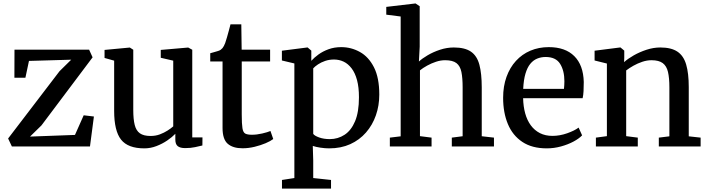

<svg xmlns="http://www.w3.org/2000/svg" viewBox="-20 -839 4056 1100"><path d="M388 -497 146 -490 125.5 -393.5H62.5L63 -554.5H490.5L510.5 -510.5L217.5 -120.5L152 -56.5L409.5 -66L459.5 -178.5L518 -171.5L495.5 0H48L26.5 -45.5L321 -431Z M1041 9.5Q1012.5 9.5 998.5 -1.5Q984.5 -12.5 984.5 -39V-72.5Q966.5 -53.5 938.2 -34.2Q910 -15 876.2 -2Q842.5 11 807 11Q713 11 673.5 -39.2Q634 -89.5 634 -203.5V-491.5L579 -507V-553L722.5 -566.5H724L743.5 -554V-209.5Q743.5 -156 751.8 -123.2Q760 -90.5 781.5 -75.2Q803 -60 842.5 -60Q871.5 -60 896 -69.2Q920.5 -78.5 940 -91Q959.5 -103.5 972.5 -115V-491.5L901 -508V-553L1056.5 -566.5H1058.5L1081.5 -554V-52H1140L1139.5 -5.5Q1122.5 -1.5 1097.8 4Q1073 9.5 1041 9.5Z M1369.5 10.5Q1314.5 10.5 1284.8 -15.2Q1255 -41 1255 -106V-487H1184.5V-534Q1194.5 -537 1206.5 -540.2Q1218.5 -543.5 1229 -546.8Q1239.5 -550 1244.5 -554Q1250.5 -558.5 1254.8 -563.5Q1259 -568.5 1262.5 -575.5Q1266 -582.5 1270 -592Q1274.5 -604.5 1280.5 -625.5Q1286.5 -646.5 1292 -667Q1297.5 -687.5 1300.5 -699.5H1362.5L1364.5 -554.5H1527.5V-487H1365V-183Q1365 -129 1369 -104.5Q1373 -80 1385.5 -73.5Q1398 -67 1423 -67Q1451 -67 1482.2 -74.2Q1513.5 -81.5 1529.5 -88.5L1545.5 -42.5Q1530 -30.5 1501.8 -18.5Q1473.5 -6.5 1438.8 2Q1404 10.5 1369.5 10.5Z M1595.5 241.5V192L1666.5 181V-475.5L1595 -492.5V-548.5L1740 -567H1742.5L1763.5 -549V-490.5Q1779.5 -508.5 1804.5 -526.8Q1829.5 -545 1862.5 -557Q1895.5 -569 1935 -569Q1992 -569 2042 -541.2Q2092 -513.5 2122.5 -453.5Q2153 -393.5 2153 -297Q2153 -234 2133.5 -178.2Q2114 -122.5 2076.8 -79.8Q2039.5 -37 1986.5 -13Q1933.5 11 1866 11Q1842.5 11 1815.8 7Q1789 3 1772 -3L1774.5 80.5V181L1876.5 192V241.5ZM1869.5 -42Q1916 -42 1954 -66.8Q1992 -91.5 2014.2 -144.2Q2036.5 -197 2036.5 -282Q2036.5 -339 2025.5 -380Q2014.5 -421 1994.5 -447.2Q1974.5 -473.5 1948.8 -485.8Q1923 -498 1893.5 -498Q1866.5 -498 1843 -490Q1819.5 -482 1802 -470.2Q1784.5 -458.5 1774.5 -447.5V-72Q1782 -61 1808.5 -51.5Q1835 -42 1869.5 -42Z M2275.5 -58V-744.5L2193 -755V-799.5L2358.5 -819H2361L2384.5 -803.5V-571.5L2380 -486.5Q2398 -503.5 2429.8 -522.2Q2461.5 -541 2500.8 -554Q2540 -567 2580 -567Q2643.5 -567 2678.2 -543Q2713 -519 2726.5 -468.2Q2740 -417.5 2740 -338V-58.5L2810 -50.5V0H2568.5V-50.5L2630.5 -58.5V-338.5Q2630.5 -392 2623.5 -426.5Q2616.5 -461 2595 -477.5Q2573.5 -494 2530 -494Q2504.5 -494 2478 -485.2Q2451.5 -476.5 2427.5 -463.2Q2403.5 -450 2386 -436V-59L2452.5 -50.5V0H2213.5V-50.5Z M3112.5 11Q3028 11 2972.5 -26Q2917 -63 2889.8 -128.2Q2862.5 -193.5 2862.5 -278.5Q2862.5 -345 2881.8 -398.5Q2901 -452 2936 -490.2Q2971 -528.5 3019 -548.8Q3067 -569 3124 -569Q3218.5 -569 3270.2 -517.5Q3322 -466 3324.5 -369.5Q3324.5 -339.5 3323.2 -316.8Q3322 -294 3318 -276.5H2977Q2978 -229 2989 -189.2Q3000 -149.5 3021.2 -120.8Q3042.5 -92 3073.5 -76.2Q3104.5 -60.5 3145 -60.5Q3187 -60.5 3229.5 -75.5Q3272 -90.5 3295 -108L3315 -63.5Q3297.5 -45 3265.8 -28Q3234 -11 3194 0Q3154 11 3112.5 11ZM2977.5 -330H3211Q3212 -339 3212.8 -351.5Q3213.5 -364 3213.5 -373.5Q3213.5 -434 3189 -473.2Q3164.5 -512.5 3106 -512.5Q3080 -512.5 3057.5 -503.2Q3035 -494 3018 -473.2Q3001 -452.5 2990.5 -417.2Q2980 -382 2977.5 -330Z M3457 -59V-475L3386.5 -492.5V-548.5L3532 -567H3535L3556.5 -549V-508L3555.5 -483Q3577 -502.5 3610.8 -521.8Q3644.5 -541 3684.2 -554Q3724 -567 3763 -567Q3825.5 -567 3861 -543.2Q3896.5 -519.5 3911.2 -469.2Q3926 -419 3926 -339.5V-58L3994 -50.5V0H3754.5V-50.5L3815 -58V-338.5Q3815 -392.5 3807 -426.8Q3799 -461 3776.8 -477.5Q3754.5 -494 3712.5 -494Q3686.5 -494 3659.8 -485Q3633 -476 3609 -462.5Q3585 -449 3567.5 -435.5V-59L3634 -50.5V0H3394V-50.5Z"/></svg>

Font: Merriweather 20pt Medium
Style: Regular
Weight: 500
Version: Version 2.100